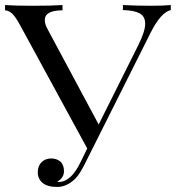

<svg xmlns="http://www.w3.org/2000/svg" viewBox="-22 -728 698 762"><path d="M205.1 -6.8Q207 -5.9 210.9 -5.9Q259.8 -5.9 296.9 -83L324.2 -138.7L56.2 -630.9Q37.6 -664.6 24.2 -675.8Q10.7 -687 -2 -687V-708Q36.6 -705.1 109.9 -705.1Q183.1 -705.1 226.1 -708V-687Q155.8 -687 155.8 -648.4Q155.8 -632.8 166 -613.8L369.6 -233.9L526.9 -548.8Q554.2 -604 554.2 -633.5Q554.2 -663.1 532.2 -675Q510.3 -687 465.8 -688V-708Q522.9 -705.1 574.7 -705.1Q626.5 -705.1 655.8 -708V-688Q617.2 -679.7 576.2 -599.1L316.9 -82Q294.4 -36.1 276.4 -18.6Q243.7 13.7 205.3 13.9Q167 14.2 147.5 -1.7Q127.9 -17.6 127.9 -43.7Q127.9 -69.8 143.1 -84.5Q158.2 -99.1 180.7 -99.1Q203.1 -99.1 217.5 -86.7Q231.9 -74.2 231.9 -48.3Q231.9 -22.5 205.1 -6.8Z"/></svg>

Font: PlayfairDisplay-Regular
Style: Regular
Weight: 400
Designer: Claus Eggers Sørensen
Foundry: Claus Eggers Sørensen
Version: Version 1.002;PS 001.002;hotconv 1.0.70;makeotf.lib2.5.58329